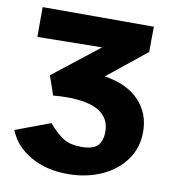

<svg xmlns="http://www.w3.org/2000/svg" viewBox="-77 -724 710 799"><g transform="rotate(10 278.0 -325.0)"><path d="M541 -219Q541 -151 503.5 -99.5Q466 -48 402.5 -20Q339 8 262 8Q171 8 104 -30.5Q37 -69 12 -134L159 -189Q194 -148 223.5 -130.5Q253 -113 297 -113Q348 -113 367 -133.5Q386 -154 386 -192Q386 -306 204 -306Q178 -306 146 -303L118 -384L312 -536L39 -532V-658H509L508 -551L344 -419Q440 -404 490.5 -350.5Q541 -297 541 -219Z"/></g></svg>

Font: Ysabeau Ultrabold
Style: Regular
Weight: 800
Designer: Christian Thalmann (Catharsis Fonts)
Version: Version 0.003